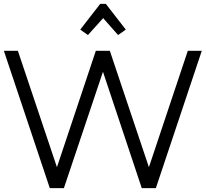

<svg xmlns="http://www.w3.org/2000/svg" viewBox="-45 -978 1069 998"><path d="M213.9 0 -24.9 -713.9H47.9L251 -108.9L453.1 -713.9H525.9L729 -108.9L931.2 -713.9H1003.9L765.1 0H691.9L490.2 -605L287.1 0ZM568.8 -795.9 491.2 -883.8 412.1 -795.9 372.1 -824.2 476.1 -958H504.9L608.9 -824.2Z"/></svg>

Font: Arcon-Regular
Style: Regular
Weight: 400
Designer: M. Zarth
Foundry: martin zarth - visuelle & digitale kommunikation
Version: Version 1.131;PS 001.131;hotconv 1.0.70;makeotf.lib2.5.58329